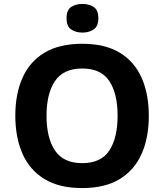

<svg xmlns="http://www.w3.org/2000/svg" viewBox="-20 -948 836 978"><path d="M738 -358Q738 -247 701.5 -164.5Q665 -82 590 -36Q515 10 398 10Q282 10 206.5 -36Q131 -82 94.5 -165Q58 -248 58 -359Q58 -469 94.5 -551.5Q131 -634 206.5 -679.5Q282 -725 399 -725Q515 -725 590 -679.5Q665 -634 701.5 -551.5Q738 -469 738 -358ZM217 -358Q217 -246 260 -181.5Q303 -117 398 -117Q495 -117 537 -181.5Q579 -246 579 -358Q579 -471 537 -535Q495 -599 399 -599Q303 -599 260 -535Q217 -471 217 -358ZM400 -928Q433 -928 457 -912.5Q481 -897 481 -855Q481 -814 457 -798Q433 -782 400 -782Q366 -782 342.5 -798Q319 -814 319 -855Q319 -897 342.5 -912.5Q366 -928 400 -928Z"/></svg>

Font: Noto IKEA Arabic
Style: Bold
Weight: 700
Designer: Monotype Design Team
Foundry: Monotype Imaging Inc.
Version: Version 1.200